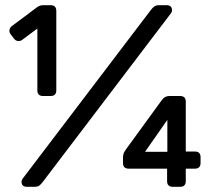

<svg xmlns="http://www.w3.org/2000/svg" viewBox="-20 -720 816 740"><path d="M146 -350Q124 -350 124 -372V-610L65 -566Q58 -561 49 -562Q40 -563 34 -571L21 -588Q15 -596 16.5 -604.5Q18 -613 25 -619L124 -693Q134 -700 147 -700H175Q197 -700 197 -678V-372Q197 -350 175 -350ZM84 0Q63 0 63 -20Q63 -26 67 -31L561 -681Q568 -690 574.5 -695Q581 -700 594 -700H622Q643 -700 643 -680Q643 -674 639 -669L145 -19Q138 -10 132 -5Q126 0 112 0ZM646 0Q624 0 624 -22V-70H476Q454 -70 454 -92V-115Q454 -117 455.5 -125Q457 -133 466 -145L602 -332Q610 -343 617.5 -346.5Q625 -350 632 -350H674Q696 -350 696 -328V-136H731Q753 -136 753 -114V-92Q753 -70 731 -70H696V-22Q696 0 674 0ZM539 -135H625V-258Z"/></svg>

Font: RubikRegular
Style: Regular
Weight: 400
Designer: Hubert and Fischer
Foundry: Hubert and Fischer
Version: Version 2.300;gftools[0.9.30]